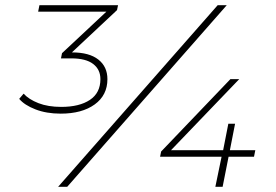

<svg xmlns="http://www.w3.org/2000/svg" viewBox="-20 -720 1062 740"><path d="M214 -282Q159 -282 116.5 -298.5Q74 -315 54 -339L71 -359Q91 -337 128 -322.5Q165 -308 216 -308Q286 -308 326.5 -335Q367 -362 367 -415Q367 -452 339 -473.5Q311 -495 255 -495H215L219 -515L390 -675H127L132 -700H435L431 -681L257 -518H258Q324 -518 359 -490.5Q394 -463 394 -415Q394 -353 345 -317.5Q296 -282 214 -282ZM204 0 819 -700H854L239 0ZM597 -116 601 -136 868 -415H902L639 -141H840L860 -243H886L866 -141H964L959 -116H861L838 0H810L834 -116Z"/></svg>

Font: Montserrat ExtraLight
Style: Italic
Weight: 200
Italic angle: -11.3°
Designer: Julieta Ulanovsky
Foundry: Julieta Ulanovsky
Version: Version 9.000; ttfautohint (v1.8.4.7-5d5b)